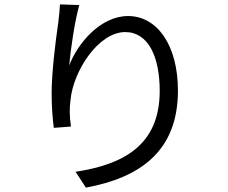

<svg xmlns="http://www.w3.org/2000/svg" viewBox="-20 -809 1040 874"><path d="M253 -789C252 -765 249 -735 245 -704C233 -624 215 -478 215 -384C215 -320 220 -264 225 -227L303 -233C296 -282 296 -316 301 -354C313 -484 427 -663 550 -663C655 -663 707 -551 707 -395C707 -146 539 -60 324 -27L371 45C617 0 790 -121 790 -396C790 -604 695 -736 563 -736C438 -736 334 -613 295 -511C301 -580 320 -713 341 -786L253 -789Z"/></svg>

Font: Noto Sans Mono CJK SC Regular
Style: Regular
Weight: 400
Designer: Ryoko NISHIZUKA (kana & ideographs); Paul D. Hunt (Latin, Greek & Cyrillic); Wenlong ZHANG (bopomofo); Sandoll Communica
Foundry: Adobe Systems Incorporated
Version: Version 1.005;PS 1.005;hotconv 1.0.96;makeotf.lib2.5.65012